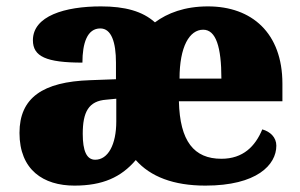

<svg xmlns="http://www.w3.org/2000/svg" viewBox="-20 -571 940 601"><path d="M213 10C301 10 359 -16 405 -70C451 -18 523 10 623 10C784 10 845 -55 845 -115C845 -141 826 -159 801 -166C779 -113 741 -74 673 -74C587 -74 543 -129 540 -254H864V-309C864 -468 768 -551 631 -551C558 -551 504 -530 465 -501C426 -536 371 -551 296 -551C183 -551 83 -521 83 -445C83 -394 125 -375 238 -375C238 -436 253 -482 294 -482C329 -482 343 -438 343 -375V-323L262 -320C114 -315 41 -265 41 -155C41 -39 116 10 213 10ZM673 -325H542C542 -425 573 -478 616 -478C656 -478 673 -424 673 -325ZM278 -71C251 -71 239 -99 239 -152C239 -220 257 -255 313 -259L344 -262V-191C344 -118 318 -71 278 -71Z"/></svg>

Font: Noto Serif Thai Black
Style: Regular
Weight: 900
Designer: Monotype Design Team
Foundry: Monotype Imaging Inc.
Version: Version 2.002